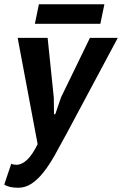

<svg xmlns="http://www.w3.org/2000/svg" viewBox="-37 -678 574 903"><path d="M216 -219 217 -141H223L250 -220L386 -500H517L277 -51Q247 5 220.5 52Q194 99 167 133Q140 167 111 186Q82 205 49 205Q5 205 -17 190L16 92Q22 95 28.5 96Q35 97 41 97Q65 97 90 74Q115 51 140 0L46 -500H187ZM146 -658H454L435 -566H127Z"/></svg>

Font: PT Sans
Style: Bold Italic
Weight: 700
Italic angle: -12°
Designer: A.Korolkova, O.Umpeleva, V.Yefimov
Foundry: ParaType Ltd
Version: Version 2.003W OFL